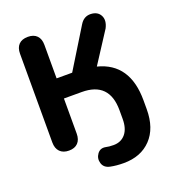

<svg xmlns="http://www.w3.org/2000/svg" viewBox="-159 -835 1035 1147"><g transform="rotate(-20 359.0 -261.5)"><path d="M431 191Q384 191 346 183Q308 175 298.5 143Q289 111 308 84.5Q327 58 360 64Q381 69 410 69Q458 69 486 35.5Q514 2 514 -59V-115Q514 -294 339 -294H226V-71Q226 -33 206 -12Q186 9 149 9Q112 9 91.5 -12Q71 -33 71 -71V-635Q71 -673 91 -693.5Q111 -714 149 -714Q186 -714 206 -693.5Q226 -673 226 -635V-422H325L480 -674Q505 -715 548.5 -713.5Q592 -712 609 -679.5Q626 -647 603 -602L476 -406Q669 -357 669 -121V-65Q669 56 604.5 123.5Q540 191 431 191Z"/></g></svg>

Font: Nunito ExtraBold
Style: Regular
Weight: 800
Designer: Vernon Adams
Foundry: Vernon Adams
Version: Version 3.602